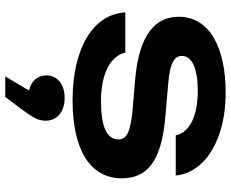

<svg xmlns="http://www.w3.org/2000/svg" viewBox="-96 -528 901 750"><g transform="rotate(90 355.0 -152.5)"><path d="M676 -177C676 -269 620 -331 440 -347L301 -359C221 -366 198 -385 198 -412C198 -452 248 -474 334 -474C453 -474 500 -430 508 -388H665C654 -503 524 -583 342 -583C165 -583 45 -520 45 -400C45 -314 105 -245 294 -229L402 -220C495 -212 524 -197 524 -164C524 -118 473 -96 374 -96C268 -96 198 -133 185 -191H28C34 -68 164 15 371 15C570 15 676 -57 676 -177ZM358 278 402 220C439 169 451 151 451 119C451 76 416 46 362 46C308 46 274 75 274 117C274 152 296 177 333 185L278 278Z"/></g></svg>

Font: Bounded Med
Style: Regular
Weight: 500
Designer: Vlad Churkin
Version: Version 3.0